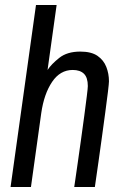

<svg xmlns="http://www.w3.org/2000/svg" viewBox="-20 -743 496 763"><path d="M22 0 123 -723H205L169 -465Q184 -488 215.5 -513Q247 -538 299 -538Q343 -538 367.5 -521Q392 -504 402.5 -477Q413 -450 413 -420Q413 -412 409 -378.5Q405 -345 398.5 -297.5Q392 -250 385 -198Q378 -146 371.5 -101Q365 -56 361 -28Q357 0 357 0H275Q275 0 279 -27Q283 -54 289 -96.5Q295 -139 302 -188.5Q309 -238 315 -283.5Q321 -329 325 -361Q329 -393 329 -401Q329 -435 313.5 -450Q298 -465 269 -465Q219 -465 187 -417.5Q155 -370 144 -294L103 0Z"/></svg>

Font: Archivo Narrow
Style: Italic
Weight: 400
Italic angle: -8°
Designer: Hector Gatti
Foundry: Omnibus-Type
Version: Version 3.002